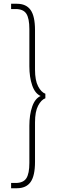

<svg xmlns="http://www.w3.org/2000/svg" viewBox="-20 -800 330 1020"><path d="M136 66V-132Q136 -190 151 -233.5Q166 -277 196 -290Q166 -303 151 -346.5Q136 -390 136 -448V-646Q136 -702 120 -727Q104 -752 63 -752H39V-780H70Q119 -780 142.5 -747Q166 -714 166 -640V-430Q166 -373 182.5 -341.5Q199 -310 221 -302V-278Q199 -270 182.5 -238.5Q166 -207 166 -150V60Q166 134 142.5 167Q119 200 70 200H39V172H63Q104 172 120 147Q136 122 136 66Z"/></svg>

Font: Jost* Thin
Style: Regular
Weight: 200
Version: Version 3.7